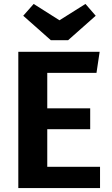

<svg xmlns="http://www.w3.org/2000/svg" viewBox="-20 -955 568 975"><path d="M470 -585H220V-405H438V-299H220V-108H488V0H73V-692H486ZM466 -875 326 -751H238L98 -875L151 -935L282 -852L414 -935Z"/></svg>

Font: Wolseley Sans SemiBold
Style: Regular
Weight: 600
Designer: Carrois Corporate & Edenspiekermann AG
Foundry: Carrois Corporate GbR & Edenspiekermann AG
Version: Version 4.202